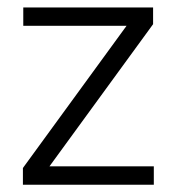

<svg xmlns="http://www.w3.org/2000/svg" viewBox="-20 -508 486 528"><path d="M403 -50.5V0H43V-46L328 -437H44V-487.5H401V-441.5L116 -50.5Z"/></svg>

Font: Anek Gurmukhi Light
Style: Regular
Weight: 300
Designer: Sarang Kulkarni (Gurmukhi), Yesha Goshar (Latin)
Foundry: Ek Type
Version: Version 1.003